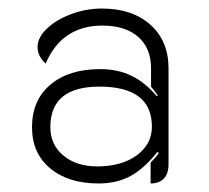

<svg xmlns="http://www.w3.org/2000/svg" viewBox="-20 -729 490 450"><path d="M55 -431Q55 -494 98 -530.5Q141 -567 215 -567Q256 -567 288 -551.5Q320 -536 347 -504L350 -505Q343 -515 334 -526V-569Q334 -616 304 -642.5Q274 -669 220 -669Q125 -669 87 -580Q68 -597 68 -619Q68 -641 90 -662Q112 -683 147 -696Q182 -709 219 -709Q290 -709 332.5 -671Q375 -633 375 -569V-344Q375 -322 364 -310.5Q353 -299 333 -299V-348Q347 -362 352 -370L349 -373Q318 -334 286 -316.5Q254 -299 211 -299Q140 -299 97.5 -334.5Q55 -370 55 -431ZM336 -432Q336 -526 213 -526Q98 -526 98 -431Q98 -390 128.5 -364.5Q159 -339 208 -339Q265 -339 300.5 -365Q336 -391 336 -432Z"/></svg>

Font: K2D Thin
Style: Regular
Weight: 100
Designer: Katatrad Aksorn Co.,Ltd.
Foundry: Cadson Demak Co.,Ltd.
Version: Version 1.000; ttfautohint (v1.6)